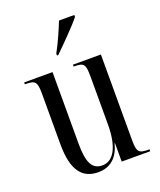

<svg xmlns="http://www.w3.org/2000/svg" viewBox="-143 -855 796 955"><g transform="rotate(-20 255.0 -378.0)"><path d="M216 -616V-606H223C267 -649 339 -721 366 -756V-766H285C267 -721 244 -667 216 -616ZM212 10C278 10 319 -30 336 -98H338V0H489V-10H486C432 -10 423 -19 423 -84V-536H275V-526H277C331 -526 337 -516 337 -447V-197C337 -86 305 -15 242 -15C189 -15 167 -56 167 -157V-536H17V-526H20C72 -526 81 -516 81 -454V-184C81 -46 128 10 212 10Z"/></g></svg>

Font: Noto Serif Display ExtraCondensed
Style: Regular
Weight: 400
Width: 2
Designer: Monotype Design Team
Foundry: Monotype Imaging Inc.
Version: Version 2.009